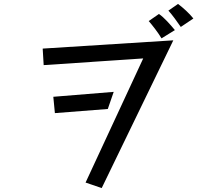

<svg xmlns="http://www.w3.org/2000/svg" viewBox="-20 -895 1040 976"><path d="M899 -758Q887 -776 868 -801.5Q849 -827 836 -841L885 -875Q905 -860 926 -840.5Q947 -821 963 -801ZM801 -700Q788 -722 769 -747Q750 -772 736 -788L788 -824Q807 -811 829.5 -787Q852 -763 869 -742ZM708 -598 202 -564 197 -648 861 -690 497 61 415 33ZM251 -403 558 -428 528 -341 259 -320Z"/></svg>

Font: Stick
Style: Regular
Weight: 400
Designer: Fontworks Inc.
Foundry: Fontworks Inc.
Version: Version 1.100